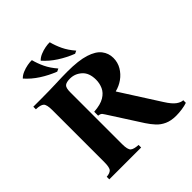

<svg xmlns="http://www.w3.org/2000/svg" viewBox="-236 -1040 1215 1215"><g transform="rotate(-45 371.5 -432.5)"><path d="M642 15Q597 15 565 0.5Q533 -14 511 -38Q489 -62 470 -91L330 -309Q320 -326 312 -330Q304 -334 293 -335V-370Q353 -374 386 -394Q419 -414 432 -443.5Q445 -473 445 -505Q445 -566 411 -596.5Q377 -627 333 -627Q300 -627 286.5 -615.5Q273 -604 273 -565V-100Q273 -51 288 -38Q303 -25 343 -23V0H58V-23Q87 -25 100 -38Q113 -51 113 -100V-565Q113 -614 98.5 -627.5Q84 -641 43 -642V-665H113Q188 -665 249 -667.5Q310 -670 353 -670Q452 -670 510.5 -651.5Q569 -633 594.5 -600Q620 -567 620 -525Q620 -485 600.5 -452Q581 -419 549.5 -396.5Q518 -374 481 -365V-363L647 -103Q676 -57 700 -40Q724 -23 743 -23V0Q723 7 695.5 11Q668 15 642 15ZM405 -880Q415 -841 433.5 -802Q452 -763 486 -724L467 -715Q413 -736 365 -767Q317 -798 282 -838Q296 -853 318.5 -862.5Q341 -872 365 -876.5Q389 -881 405 -880ZM245 -880Q255 -841 273.5 -802Q292 -763 326 -724L307 -715Q253 -736 205 -767Q157 -798 122 -838Q136 -853 158.5 -862.5Q181 -872 205 -876.5Q229 -881 245 -880Z"/></g></svg>

Font: Bona Nova
Style: Bold
Weight: 700
Designer: Mateusz Machalski
Foundry: Capitalics
Version: Version 4.001; ttfautohint (v1.8.3)